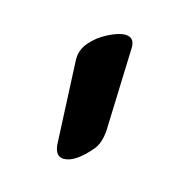

<svg xmlns="http://www.w3.org/2000/svg" viewBox="-51 -799 320 332"><g transform="rotate(15 109.0 -632.5)"><path d="M152.8 -731.9 147.9 -589.8Q147.9 -561.5 136.2 -546.9Q109.4 -515.1 88.9 -515.1Q73.7 -515.1 71.8 -536.1L64.9 -687Q64.9 -704.1 76.2 -717.3Q87.9 -731.4 106.2 -740.7Q124.5 -750 136.2 -750Q152.8 -750 152.8 -731.9Z"/></g></svg>

Font: SirinStencil
Style: Regular
Weight: 400
Designer: Olga Karpushina (okarpush@gmail.com)
Foundry: Cyreal (www.cyreal.org)
Version: Version 1.002